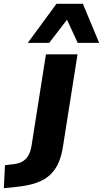

<svg xmlns="http://www.w3.org/2000/svg" viewBox="-131 -790 538 1003"><path d="M-111 193 -105 73 -55 67Q-20 63 2.5 41.5Q25 20 33 -24L109 -506H274L198 -25Q191 23 174.5 60.5Q158 98 130 124Q102 150 57.5 165.5Q13 181 -52 187ZM14 -566 164 -770H302L387 -566H275L219 -687L126 -566Z"/></svg>

Font: Nunito Sans 6pt ExtraBold
Style: Italic
Weight: 800
Italic angle: -9°
Version: Version 3.101;gftools[0.9.27]